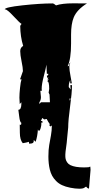

<svg xmlns="http://www.w3.org/2000/svg" viewBox="-20 -766 560 1145"><path d="M400.4 -177.2 396 -179.2Q395 -179.2 395 -173.3V-165.5Q395 -166.5 402.3 -178.2Q401.4 -177.2 400.4 -177.2ZM228.5 -235.8 229.5 -224.6H220.7Q220.7 -224.6 224.1 -187Q224.1 -168.9 214.8 -156.2L215.3 -145.5L224.1 -156.2H277.8L275.4 -202.1L270 -213.4L273.4 -235.8Q273.4 -281.2 261.7 -281.2L270 -293H261.7L269 -302.7H260.7L259.8 -314.9Q268.1 -314.9 268.1 -325.7H259.3L256.8 -380.4Q254.4 -362.3 241.5 -313.2Q228.5 -264.2 228.5 -235.8ZM386.7 -6.3 379.9 62.5Q378.4 85 374.3 112.5Q370.1 140.1 369.6 155.8Q369.1 171.4 371.3 181.6Q373.5 191.9 380.6 202.4Q387.7 212.9 399.9 218.8Q427.7 232.4 481 232.4L507.3 231.4L518.6 227.5Q520 238.8 520 247.1L510.7 358.4Q502 358.4 494.1 347.2Q491.2 347.2 483.4 353.3Q475.6 359.4 452.1 359.4Q428.7 359.4 399.4 353.5Q370.1 347.7 349.9 338.1Q329.6 328.6 314.7 313.5Q299.8 298.3 291 282.2Q282.2 266.1 276.9 244.6Q268.6 209 268.6 167.7Q268.6 126.5 273.7 97.9Q278.8 69.3 283.9 41.3Q289.1 13.2 289.1 -17.6L280.3 -11.7L271.5 -22.5H279.3Q267.1 -38.6 258.3 -56.6L243.7 -53.7L232.4 -62.5L223.6 -44.4H232.4L233.4 -33.7L226.1 -35.2L226.6 -26.9Q226.6 -16.6 222.4 -1.5Q218.3 13.7 213.1 13.7Q208 13.7 206.1 5.9Q203.1 49.8 192.4 79.6L181.2 68.4V75.2Q181.2 83 175.8 86.9Q168.9 90.8 153.3 90.8L152.3 79.6Q138.2 84.5 115.7 87.9Q98.6 67.9 98.4 25.9Q98.1 -16.1 97.7 -22.5L105.5 -21.5L107.4 -33.7Q98.6 -36.1 94.5 -72Q90.3 -107.9 89.4 -111.3Q107.4 -111.3 107.4 -147.5V-156.2L97.7 -145.5L95.7 -183.1Q95.7 -206.1 99.4 -241.7Q103 -277.3 108.4 -293H99.6L116.7 -341.8Q116.7 -361.3 108.6 -400.4Q100.6 -439.5 100.6 -460.9Q100.6 -482.4 118.2 -492.2Q101.1 -547.4 100.6 -611.8L108.4 -623.5Q99.6 -627.4 61.3 -668.7Q22.9 -710 11.2 -710H8.3Q8.3 -722.7 113.3 -734.1Q218.3 -745.6 293.5 -745.6Q300.8 -745.6 314 -733.9Q350.6 -746.1 416 -746.1L498.5 -745.6Q438.5 -708 419.9 -662.6Q403.8 -624 403.8 -559.1V-506.8Q403.8 -412.6 383.3 -371.1Q392.6 -371.1 392.6 -382.3V-386.2L401.4 -393.6Q393.6 -385.7 393.6 -366.9Q393.6 -348.1 400.6 -312Q407.7 -275.9 408.2 -269H398.9V-288.1Q390.1 -270.5 390.1 -251.5V-246.6L401.4 -232.9L399.4 -258.3H409.2V-254.4Q409.2 -212.9 397.9 -130.1Q386.7 -47.4 386.7 -6.3Z"/></svg>

Font: Butcherman
Style: Regular
Weight: 400
Version: Version 001.004